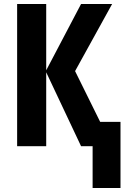

<svg xmlns="http://www.w3.org/2000/svg" viewBox="-20 -734 640 964"><path d="M543 -714 357 -377 483 -122H585V210H445V0H387L212 -371V0H66V-714H212V-381L387 -714Z"/></svg>

Font: Noto Sans Display Condensed
Style: Bold
Weight: 700
Width: 3
Designer: Monotype Design Team
Foundry: Monotype Imaging Inc.
Version: Version 2.003